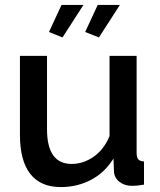

<svg xmlns="http://www.w3.org/2000/svg" viewBox="-20 -750 649 780"><path d="M227 10Q145 10 103 -43.5Q61 -97 61 -203V-523H171V-225Q171 -84 271 -84Q318 -84 360 -113Q402 -142 425 -197V-523H535V-130Q535 -111 541.5 -103Q548 -95 565 -94V0Q548 3 537 4Q526 5 516 5Q486 5 465 -11.5Q444 -28 443 -54L441 -106Q406 -49 350 -19.5Q294 10 227 10ZM234 -598 179 -620 230 -730H319ZM382 -598 326 -620 377 -730H467Z"/></svg>

Font: Oxford Sans SemiBold
Style: Regular
Weight: 600
Designer: Matt McInerney, Pablo Impallari, Rodrigo Fuenzalida
Foundry: Matt McInerney, Pablo Impallari, Rodrigo Fuenzalida
Version: Version 3.000g; ttfautohint (v1.5) -l 8 -r 28 -G 28 -x 14 -D